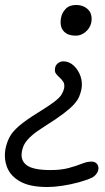

<svg xmlns="http://www.w3.org/2000/svg" viewBox="-100 -514 422 770"><path d="M90 236Q20 236 -19 214Q-58 192 -71.5 157Q-85 122 -78 83Q-73 58 -62 36.5Q-51 15 -24 -8.5Q3 -32 55 -64Q97 -90 118 -106Q139 -122 146.5 -134.5Q154 -147 157 -159Q160 -176 154 -185.5Q148 -195 139.5 -202.5Q131 -210 124.5 -218.5Q118 -227 121 -242Q123 -253 132.5 -260.5Q142 -268 154 -268Q177 -268 195.5 -251Q214 -234 223 -208Q232 -182 226 -153Q223 -140 217.5 -126.5Q212 -113 198 -97Q184 -81 156 -59.5Q128 -38 80 -8Q45 14 26.5 30.5Q8 47 -0.5 61.5Q-9 76 -12 93Q-19 129 7 148.5Q33 168 103 168Q146 168 176.5 159.5Q207 151 228.5 142.5Q250 134 267 134Q282 134 289.5 144Q297 154 294 168Q292 177 285.5 185Q279 193 270 198Q246 209 214.5 217.5Q183 226 150 231Q117 236 90 236ZM205 -371Q178 -371 163.5 -381.5Q149 -392 145 -408.5Q141 -425 145 -443Q148 -462 163 -478Q178 -494 205 -494Q235 -494 253.5 -475.5Q272 -457 266 -423Q261 -401 243 -386Q225 -371 205 -371Z"/></svg>

Font: Shantell Sans Light
Style: Italic
Weight: 300
Italic angle: -11°
Designer: Stephen Nixon, Anya Danilova, Shantell Martin
Foundry: Arrow Type
Version: Version 1.008;[ac192a2d6]